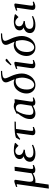

<svg xmlns="http://www.w3.org/2000/svg" viewBox="1498 -2268 1063 4100"><g transform="rotate(-90 2030.0 -217.5)"><path d="M54.2 293.9 56.2 269 146 -372.1Q147.9 -383.3 147 -388.2Q146 -393.1 141.1 -393.1Q129.9 -393.1 94.2 -378.9L86.9 -405.8Q152.3 -429.7 174.1 -436.8Q195.8 -443.8 209 -443.8Q241.2 -443.8 241.2 -418.9L238.8 -401.9L202.1 -150.9Q199.2 -128.4 199.2 -111.8Q199.2 -71.8 214.1 -54.4Q229 -37.1 262.2 -37.1Q287.6 -37.1 323.7 -50Q359.9 -63 380.9 -76.2L432.1 -434.1L518.1 -439L517.1 -411.1L476.1 -116.2Q473.1 -89.4 473.1 -70.8Q473.1 -52.7 479 -46.9Q484.9 -41 502.9 -41Q521.5 -41 551.8 -50.8L559.1 -26.9Q498.5 4.9 452.1 4.9Q383.8 4.9 380.9 -47.9Q287.1 6.8 215.8 6.8Q189.9 6.8 180.2 2L139.2 289.1Z M626 -109.9Q626 -137.7 636.2 -161.6Q646.5 -185.5 663.8 -201.7Q681.2 -217.8 701.2 -228.8Q721.2 -239.7 743.7 -245.1Q723.1 -252 703.4 -273.9Q683.6 -295.9 683.6 -328.1Q683.6 -361.3 699.2 -386.2Q714.8 -411.1 742.4 -425.5Q770 -439.9 803.5 -447Q836.9 -454.1 876 -454.1Q953.1 -454.1 1018.6 -435.1L1030.8 -419.9L967.8 -354Q937 -389.6 911.9 -406.2Q886.7 -422.9 851.6 -422.9Q819.8 -422.9 795.4 -401.6Q771 -380.4 771 -339.8Q771 -320.3 778.6 -304.4Q786.1 -288.6 797.9 -278.6Q809.6 -268.6 825.7 -261.2Q841.8 -253.9 856.2 -250.2Q870.6 -246.6 885.7 -245.1L880.9 -217.8Q852.5 -217.8 826.9 -213.9Q801.3 -210 774.7 -200Q748 -189.9 731.9 -169.2Q715.8 -148.4 715.8 -119.1Q715.8 -76.2 746.3 -56.2Q776.9 -36.1 829.6 -36.1Q908.7 -36.1 981.9 -67.9L989.7 -43.9Q935.1 -16.6 893.3 -4.9Q851.6 6.8 795.9 6.8Q719.7 6.8 672.9 -23.2Q626 -53.2 626 -109.9Z M1094.7 -328.1 1140.6 -408.2Q1215.3 -439 1404.8 -439H1485.8L1480.5 -411.1H1450.7Q1364.7 -411.1 1327.6 -408.2L1288.6 -116.2Q1285.6 -90.3 1285.6 -70.8Q1285.6 -52.7 1291.5 -46.9Q1297.4 -41 1315.4 -41Q1334.5 -41 1364.7 -50.8L1371.6 -26.9Q1311 4.9 1264.6 4.9Q1193.4 4.9 1193.4 -54.2Q1193.4 -62.5 1200.7 -113.8L1239.7 -396Q1173.8 -372.1 1115.7 -317.9Z M1538.1 -99.1Q1538.1 -137.2 1545.9 -171.6Q1553.7 -206.1 1571.3 -240Q1588.9 -273.9 1608.2 -302.7Q1627.4 -331.5 1658.2 -371.1L1650.4 -394Q1759.3 -456.1 1808.1 -456.1Q1863.3 -456.1 1895 -434.1L1961.4 -439L1959.5 -411.1L1915 -116.2Q1910.2 -79.6 1910.2 -70.8Q1910.2 -53.2 1918 -47.1Q1925.8 -41 1944.3 -41Q1962.9 -41 1993.2 -50.8L2000.5 -26.9Q1939.9 4.9 1893.1 4.9Q1825.2 4.9 1822.3 -47.9Q1728.5 6.8 1657.2 6.8Q1597.7 6.8 1567.9 -23.7Q1538.1 -54.2 1538.1 -99.1ZM1626.5 -119.1Q1626.5 -75.2 1645.8 -56.2Q1665 -37.1 1703.1 -37.1Q1731 -37.1 1764.6 -49.6Q1798.3 -62 1822.3 -76.2L1852.1 -269Q1856.4 -291 1856.4 -309.1Q1856.4 -410.2 1774.4 -410.2Q1749.5 -410.2 1713.4 -396Q1626.5 -255.4 1626.5 -119.1Z M2084 -182.1Q2084 -218.8 2093.3 -256.3Q2102.5 -293.9 2121.8 -329.8Q2141.1 -365.7 2168.2 -393.8Q2195.3 -421.9 2233.9 -439Q2272.5 -456.1 2317.4 -456.1Q2347.7 -456.1 2389.2 -439Q2378.4 -469.2 2359.9 -508.5Q2341.3 -547.9 2331.3 -575Q2321.3 -602.1 2321.3 -626Q2321.3 -650.9 2334.5 -669.9Q2347.7 -689 2367.9 -700Q2388.2 -710.9 2416.5 -717.8Q2444.8 -724.6 2470.7 -726.8Q2496.6 -729 2525.4 -729H2567.4L2564.9 -704.1Q2548.3 -703.6 2539.1 -703.1Q2529.8 -702.6 2512.9 -701.7Q2496.1 -700.7 2485.8 -698.7Q2475.6 -696.8 2461.7 -693.8Q2447.8 -690.9 2439.5 -686.5Q2431.2 -682.1 2422.9 -676Q2414.6 -669.9 2410.9 -661.6Q2407.2 -653.3 2407.2 -643.1Q2407.2 -622.6 2423.6 -583.3Q2439.9 -543.9 2459.2 -503.4Q2478.5 -462.9 2494.9 -401.9Q2511.2 -340.8 2511.2 -282.2Q2511.2 -231.9 2493.9 -180.9Q2476.6 -129.9 2445.8 -87.9Q2415 -45.9 2367.2 -19.5Q2319.3 6.8 2263.2 6.8Q2182.1 6.8 2133.1 -47.9Q2084 -102.5 2084 -182.1ZM2168.9 -174.8Q2168.9 -134.8 2178.7 -100.8Q2188.5 -66.9 2211.2 -43.5Q2233.9 -20 2266.1 -20Q2303.2 -20 2334.2 -45.2Q2365.2 -70.3 2384 -109.6Q2402.8 -148.9 2413.1 -193.1Q2423.3 -237.3 2423.3 -278.8Q2423.3 -338.9 2401.4 -405.8Q2378.4 -416 2350.1 -416Q2272.9 -416 2220.9 -352.8Q2168.9 -289.6 2168.9 -174.8Z M2606.9 -405.8Q2670.9 -429.2 2693.6 -436.5Q2716.3 -443.8 2730 -443.8Q2760.3 -443.8 2760.3 -419.9Q2760.3 -418.9 2757.8 -401.9L2718.3 -116.2Q2714.8 -85.9 2714.8 -70.8Q2714.8 -52.7 2720.9 -46.9Q2727.1 -41 2745.1 -41Q2763.7 -41 2793.9 -50.8L2801.3 -26.9Q2740.7 4.9 2693.8 4.9Q2623 4.9 2623 -54.2Q2623 -72.8 2628.9 -113.8L2667 -372.1Q2669.9 -393.1 2660.2 -393.1Q2648.9 -393.1 2613.3 -378.9ZM2684.1 -520 2749 -597.2Q2765.6 -616.7 2774.9 -623.8Q2784.2 -630.9 2797.9 -630.9Q2802.2 -630.9 2806.4 -629.2Q2810.5 -627.4 2813 -626L2814.9 -624L2827.1 -605L2699.2 -504.9Z M2884.8 -182.1Q2884.8 -218.8 2894 -256.3Q2903.3 -293.9 2922.6 -329.8Q2941.9 -365.7 2969 -393.8Q2996.1 -421.9 3034.7 -439Q3073.2 -456.1 3118.2 -456.1Q3148.4 -456.1 3189.9 -439Q3179.2 -469.2 3160.6 -508.5Q3142.1 -547.9 3132.1 -575Q3122.1 -602.1 3122.1 -626Q3122.1 -650.9 3135.3 -669.9Q3148.4 -689 3168.7 -700Q3189 -710.9 3217.3 -717.8Q3245.6 -724.6 3271.5 -726.8Q3297.4 -729 3326.2 -729H3368.2L3365.7 -704.1Q3349.1 -703.6 3339.8 -703.1Q3330.6 -702.6 3313.7 -701.7Q3296.9 -700.7 3286.6 -698.7Q3276.4 -696.8 3262.5 -693.8Q3248.5 -690.9 3240.2 -686.5Q3231.9 -682.1 3223.6 -676Q3215.3 -669.9 3211.7 -661.6Q3208 -653.3 3208 -643.1Q3208 -622.6 3224.4 -583.3Q3240.7 -543.9 3260 -503.4Q3279.3 -462.9 3295.7 -401.9Q3312 -340.8 3312 -282.2Q3312 -231.9 3294.7 -180.9Q3277.3 -129.9 3246.6 -87.9Q3215.8 -45.9 3168 -19.5Q3120.1 6.8 3064 6.8Q2982.9 6.8 2933.8 -47.9Q2884.8 -102.5 2884.8 -182.1ZM2969.7 -174.8Q2969.7 -134.8 2979.5 -100.8Q2989.3 -66.9 3012 -43.5Q3034.7 -20 3066.9 -20Q3104 -20 3135 -45.2Q3166 -70.3 3184.8 -109.6Q3203.6 -148.9 3213.9 -193.1Q3224.1 -237.3 3224.1 -278.8Q3224.1 -338.9 3202.1 -405.8Q3179.2 -416 3150.9 -416Q3073.7 -416 3021.7 -352.8Q2969.7 -289.6 2969.7 -174.8Z M3374 -109.9Q3374 -137.7 3384.3 -161.6Q3394.5 -185.5 3411.9 -201.7Q3429.2 -217.8 3449.2 -228.8Q3469.2 -239.7 3491.7 -245.1Q3471.2 -252 3451.4 -273.9Q3431.6 -295.9 3431.6 -328.1Q3431.6 -361.3 3447.3 -386.2Q3462.9 -411.1 3490.5 -425.5Q3518.1 -439.9 3551.5 -447Q3585 -454.1 3624 -454.1Q3701.2 -454.1 3766.6 -435.1L3778.8 -419.9L3715.8 -354Q3685.1 -389.6 3659.9 -406.2Q3634.8 -422.9 3599.6 -422.9Q3567.9 -422.9 3543.5 -401.6Q3519 -380.4 3519 -339.8Q3519 -320.3 3526.6 -304.4Q3534.2 -288.6 3545.9 -278.6Q3557.6 -268.6 3573.7 -261.2Q3589.8 -253.9 3604.2 -250.2Q3618.7 -246.6 3633.8 -245.1L3628.9 -217.8Q3600.6 -217.8 3575 -213.9Q3549.3 -210 3522.7 -200Q3496.1 -189.9 3480 -169.2Q3463.9 -148.4 3463.9 -119.1Q3463.9 -76.2 3494.4 -56.2Q3524.9 -36.1 3577.6 -36.1Q3656.7 -36.1 3730 -67.9L3737.8 -43.9Q3683.1 -16.6 3641.4 -4.9Q3599.6 6.8 3543.9 6.8Q3467.8 6.8 3420.9 -23.2Q3374 -53.2 3374 -109.9Z M3852.5 -405.8Q3916.5 -429.2 3939.2 -436.5Q3961.9 -443.8 3975.6 -443.8Q4005.9 -443.8 4005.9 -419.9Q4005.9 -418.9 4003.4 -401.9L3963.9 -116.2Q3960.4 -85.9 3960.4 -70.8Q3960.4 -52.7 3966.6 -46.9Q3972.7 -41 3990.7 -41Q4009.3 -41 4039.6 -50.8L4046.9 -26.9Q3986.3 4.9 3939.5 4.9Q3868.7 4.9 3868.7 -54.2Q3868.7 -72.8 3874.5 -113.8L3912.6 -372.1Q3915.5 -393.1 3905.8 -393.1Q3894.5 -393.1 3858.9 -378.9Z"/></g></svg>

Font: Dehuti
Style: Bold-Italic
Weight: 700
Version: Version 1.2